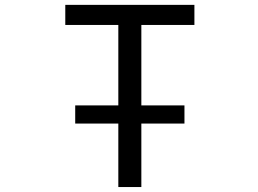

<svg xmlns="http://www.w3.org/2000/svg" viewBox="-20 -752 1040 774"><path d="M283.2 -253.9V-327.1H457V-651.4H243.2V-732.4H763.7V-651.4H549.8V-327.1H723.6V-253.9H549.8V2H457V-253.9Z"/></svg>

Font: GenEi Gothic M Regular
Style: Regular
Weight: 400
Designer: o_tamon (Modified); [Source Han Sans]
Ryoko NISHIZUKA  (kana & ideographs); Paul D. Hunt (Latin, Greek & Cyrillic); Wenl
Version: Version 1.1a;Original Version 1.004